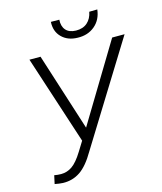

<svg xmlns="http://www.w3.org/2000/svg" viewBox="-130 -980 916 1086"><g transform="rotate(-15 328.5 -437.0)"><path d="M55.2 0ZM309.6 -256.8 584 -710.9H656.7L292 -121.6Q249 -47.4 204.3 -17.1Q159.7 13.2 103 11.7Q81.5 10.7 55.2 5.4L65.9 -43.5Q85.4 -39.6 106 -39.6Q141.1 -39.6 170.9 -60.3Q200.7 -81.1 233.9 -134.8L269 -191.4L99.6 -710.9H164.6ZM543.9 -886.2Q537.1 -826.7 496.1 -792.5Q455.1 -758.3 396 -760.3Q338.4 -761.2 303.7 -795.7Q269 -830.1 272 -886.2L321.3 -885.7Q318.8 -847.2 338.1 -825Q357.4 -802.7 397 -801.8Q438.5 -801.3 463.9 -823.7Q489.3 -846.2 496.6 -885.3Z"/></g></svg>

Font: Roboto Light
Style: Italic
Weight: 300
Italic angle: -12°
Designer: Google
Version: Version 2.134; 2016; ttfautohint (v1.6)